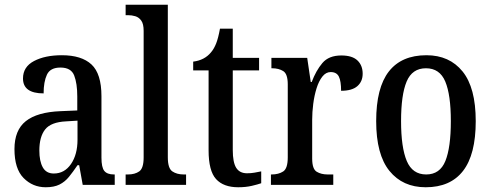

<svg xmlns="http://www.w3.org/2000/svg" viewBox="-20 -780 2071 810"><path d="M173 10Q118 10 79.5 -29Q41 -68 41 -151Q41 -231 89 -269Q137 -307 235 -311L306 -314V-373Q306 -428 293 -461.5Q280 -495 235 -495Q192 -495 178 -465Q164 -435 164 -386Q77 -386 77 -449Q77 -498 123.5 -522.5Q170 -547 241 -547Q324 -547 366 -508Q408 -469 408 -374V-115Q408 -74 420 -59Q432 -44 461 -44H464V0H329L314 -83H307Q288 -55 271 -34Q254 -13 231 -1.5Q208 10 173 10ZM207 -48Q252 -48 279.5 -88Q307 -128 307 -191V-271L259 -268Q195 -265 170.5 -234Q146 -203 146 -145Q146 -100 160.5 -74Q175 -48 207 -48Z M510 0V-44H520Q549 -44 567.5 -57Q586 -70 586 -116V-650Q586 -679 576 -693Q566 -707 551 -711.5Q536 -716 520 -716H510V-760H688V-116Q688 -70 707 -57Q726 -44 755 -44H765V0Z M985 10Q923 10 891.5 -24.5Q860 -59 860 -146V-483H795V-520Q843 -526 870 -559Q883 -574 892 -597Q901 -620 908 -659H962V-536H1073V-483H962V-147Q962 -95 976.5 -72Q991 -49 1022 -49Q1039 -49 1053 -51.5Q1067 -54 1082 -57V-7Q1068 -2 1042.5 4Q1017 10 985 10Z M1123 0V-44H1126Q1155 -44 1174.5 -56.5Q1194 -69 1194 -116V-424Q1194 -468 1175 -480Q1156 -492 1128 -492H1125V-536H1276L1291 -434H1295Q1313 -482 1340 -514Q1367 -546 1420 -546Q1466 -546 1488 -525Q1510 -504 1510 -469Q1510 -436 1487.5 -416.5Q1465 -397 1419 -397Q1419 -438 1409.5 -457Q1400 -476 1375 -476Q1355 -476 1340 -457Q1325 -438 1315.5 -407.5Q1306 -377 1301.5 -342Q1297 -307 1297 -275V-111Q1297 -67 1316 -55.5Q1335 -44 1362 -44H1386V0Z M1776 10Q1679 10 1623 -59Q1567 -128 1567 -269Q1567 -410 1620.5 -478.5Q1674 -547 1779 -547Q1876 -547 1931.5 -478.5Q1987 -410 1987 -269Q1987 -128 1933.5 -59Q1880 10 1776 10ZM1778 -44Q1836 -44 1859 -101Q1882 -158 1882 -269Q1882 -380 1858.5 -436Q1835 -492 1777 -492Q1719 -492 1695.5 -436Q1672 -380 1672 -269Q1672 -158 1696 -101Q1720 -44 1778 -44Z"/></svg>

Font: Noto Serif Tamil Condensed Medium
Style: Regular
Weight: 500
Width: 3
Designer: Indian Type Foundry, Tom Grace, and the Monotype Design Team
Foundry: Monotype Imaging Inc.
Version: Version 2.004; ttfautohint (v1.8.4.7-5d5b)